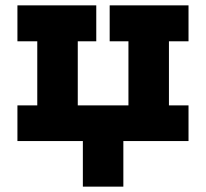

<svg xmlns="http://www.w3.org/2000/svg" viewBox="-20 -526 768 716"><path d="M683 -372H610V-133H683V0H440V170H289V0H45V-133H119V-372H45V-506H339V-372H270V-133H459V-372H389V-506H683Z"/></svg>

Font: Arvo
Style: Bold
Weight: 700
Designer: Anton Koovit (Cyrillic Expansion: Cyreal)
Foundry: Anton Koovit, Yassin Baggar
Version: Version 3.000